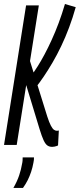

<svg xmlns="http://www.w3.org/2000/svg" viewBox="-28 -727 400 963"><path d="M-7.8 0 102.8 -700H166.8L55.8 0ZM233.4 9.6Q220.1 9.6 210 2.9Q199.9 -3.9 190.8 -23.2Q181.8 -42.6 170.4 -79.7L94.7 -328.9L115.2 -444.1L208.9 -143.2Q218.9 -112.3 227.2 -96.7Q235.5 -81.1 242.7 -76.1Q250 -71.1 256.9 -71.1Q259.9 -71.1 262.7 -71.6Q265.5 -72.1 267.1 -72.5L263.1 2.5Q260.1 4.1 255.1 5.8Q250.1 7.4 244.5 8.5Q238.9 9.6 233.4 9.6ZM149.8 -286.3 128.7 -346.9Q143.3 -366.9 160.3 -393.5Q177.3 -420 195.2 -453.7Q213.2 -487.3 231.3 -527.1Q249.5 -566.9 266.2 -611.6Q282.9 -656.3 297.8 -706.9L351.8 -691Q336.9 -637.9 318.5 -589Q300.2 -540.1 279.1 -496Q258.1 -451.9 235.6 -413.5Q213.2 -375.2 191.6 -343.3Q170 -311.3 149.8 -286.3ZM85.7 62.5H142.5Q142.5 68.2 142 74.7Q141.5 81.1 139.8 88.3Q135.5 112.7 128.1 134.9Q120.7 157 110.9 176.7Q101 196.4 87.2 215.7H39.1Q58.4 182 68.2 152.3Q78.1 122.6 82.7 94.5Q84.7 86.5 85.2 78Q85.7 69.5 85.7 62.5Z"/></svg>

Font: Georama
Style: Italic
Weight: 400
Width: 2
Italic angle: -9°
Designer: Jean-Baptiste Levee
Foundry: Production Type
Version: Version 1.000